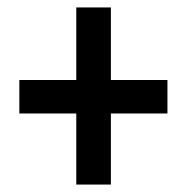

<svg xmlns="http://www.w3.org/2000/svg" viewBox="-20 -612 502 516"><path d="M278 -397V-592H185V-397H32V-307H185V-116H278V-307H430V-397Z"/></svg>

Font: Noto Sans Hebrew ExtraCondensed SemiBold
Style: Regular
Weight: 600
Width: 2
Designer: Ben Nathan
Foundry: Google LLC
Version: Version 3.001